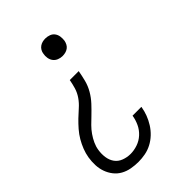

<svg xmlns="http://www.w3.org/2000/svg" viewBox="-221 -633 941 941"><g transform="rotate(-45 250.0 -162.5)"><path d="M169 213Q144 213 119.5 208.5Q95 204 74.5 192.5Q54 181 39.5 162.5Q25 144 17 121.5Q9 99 8 74Q7 49 11 24Q15 0 24 -23Q33 -46 45.5 -67.5Q58 -89 75 -108.5Q92 -128 110 -145.5Q128 -163 147.5 -180Q167 -197 181.5 -218Q196 -239 203 -262.5Q210 -286 214 -309H276Q271 -281 264 -253.5Q257 -226 242 -200Q227 -174 206.5 -152Q186 -130 164 -109Q148 -94 132.5 -78.5Q117 -63 104.5 -45Q92 -27 83 -7.5Q74 12 71 32Q67 57 70.5 81Q74 105 87 123Q100 141 122.5 149.5Q145 158 169 158Q193 158 218 149.5Q243 141 262.5 123Q282 105 293 81.5Q304 58 308 33Q308 33 308 32.5Q308 32 308 32H369Q369 32 369 32.5Q369 33 369 34Q365 58 356.5 80.5Q348 103 334.5 124.5Q321 146 302.5 163.5Q284 181 262 192.5Q240 204 216 208.5Q192 213 169 213ZM273 -417Q258 -417 245 -422.5Q232 -428 224 -438.5Q216 -449 213.5 -463.5Q211 -478 214 -492Q215 -502 220.5 -511.5Q226 -521 234.5 -527Q243 -533 253 -535.5Q263 -538 273 -538Q287 -538 300.5 -533Q314 -528 322 -517Q330 -506 332 -492Q334 -478 332 -463Q330 -453 325 -443.5Q320 -434 311.5 -428Q303 -422 293 -419.5Q283 -417 273 -417Z"/></g></svg>

Font: Iosevka Slab Light
Style: Italic
Weight: 300
Italic angle: -9°
Monospace: yes
Designer: Belleve Invis
Foundry: Belleve Invis
Version: Version 11.1.1; ttfautohint (v1.8.3)